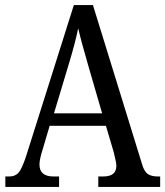

<svg xmlns="http://www.w3.org/2000/svg" viewBox="-20 -734 649 754"><path d="M1 0V-41H16Q40 -41 53 -56Q66 -71 82 -119L270 -714H345L538 -89Q546 -61 560 -51Q574 -41 600 -41H609V0H366V-41H386Q437 -41 437 -83Q437 -92 433.5 -106.5Q430 -121 427 -135L396 -240H175L146 -142Q142 -130 138.5 -114.5Q135 -99 135 -88Q135 -41 190 -41H212V0ZM192 -289H381L327 -475Q314 -520 304 -556.5Q294 -593 287 -623Q281 -593 272 -559Q263 -525 251 -485Z"/></svg>

Font: Noto Serif Condensed
Style: Regular
Weight: 400
Width: 3
Designer: Monotype Design Team
Foundry: Monotype Imaging Inc.
Version: Version 2.013; ttfautohint (v1.8.4.7-5d5b)